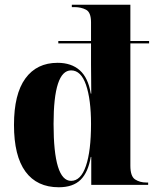

<svg xmlns="http://www.w3.org/2000/svg" viewBox="-20 -780 661 810"><path d="M228 10Q136 10 87.5 -56Q39 -122 39 -253Q39 -383 87 -449Q135 -515 223 -515Q281 -515 316.5 -483.5Q352 -452 363 -385H365Q365 -418 364.5 -451Q364 -484 364 -507Q364 -530 364 -533V-597H226V-607H364V-686Q364 -728 343 -739Q322 -750 294 -750H283V-760H530V-607H609V-597H530V-81Q530 -36 550 -23Q570 -10 597 -10H605V0H365V-118H363Q352 -53 320 -21.5Q288 10 228 10ZM280 -17Q321 -17 342.5 -80Q364 -143 364 -257Q364 -360 343 -421.5Q322 -483 280 -483Q206 -483 206 -257Q206 -17 280 -17Z"/></svg>

Font: Noto Serif Display SemiCondensed ExtraBold
Style: Regular
Weight: 800
Width: 4
Designer: Monotype Design Team
Foundry: Monotype Imaging Inc.
Version: Version 2.009